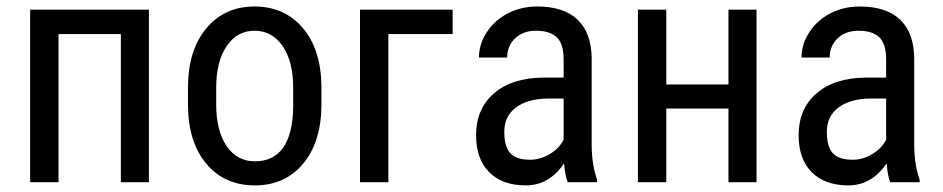

<svg xmlns="http://www.w3.org/2000/svg" viewBox="-20 -558 2889 588"><path d="M436 0V-528.3H72.3V0H159.2V-453.6H350.1V0Z M555.7 -288.6V-231C557 -157.1 576.1 -98.5 613 -55.2C650 -11.9 699.1 9.8 760.3 9.8C822.1 9.8 871.6 -12.5 908.7 -57.1C945.8 -101.7 964.4 -162.3 964.4 -238.8V-294.4C963.4 -369.6 944.3 -429 907 -472.7C869.7 -516.3 820.5 -538.1 759.3 -538.1C698.1 -538.1 648.8 -515.7 611.6 -470.9C574.3 -426.2 555.7 -365.4 555.7 -288.6ZM642.1 -238.8V-289.1C642.1 -342.8 652.8 -385.3 674.1 -416.7C695.4 -448.2 723.8 -463.9 759.3 -463.9C795.4 -463.9 824.2 -448.2 845.7 -416.7C867.2 -385.3 877.9 -342.6 877.9 -288.6V-229C875.7 -119 836.4 -64 760.3 -64C724.1 -64 695.4 -79.5 674.1 -110.6C652.8 -141.7 642.1 -184.4 642.1 -238.8Z M1366.2 -453.6V-528.3H1082.5V0H1169.4V-453.6Z M1718.8 0H1808.6V-7.8C1797.9 -37.8 1792.3 -73.1 1792 -113.8V-380.4C1791.3 -431.8 1776.9 -470.9 1748.8 -497.8C1720.6 -524.7 1679.5 -538.1 1625.5 -538.1C1592.3 -538.1 1562.2 -531.1 1535.2 -517.1C1508.1 -503.1 1486.7 -483.8 1470.7 -459.2C1454.8 -434.7 1446.8 -408.9 1446.8 -381.8H1533.2C1533.2 -405.6 1541.3 -425.2 1557.6 -440.7C1573.9 -456.1 1595.1 -463.9 1621.1 -463.9C1649.7 -463.9 1671.1 -457.2 1685.1 -443.8C1699.1 -430.5 1706.1 -408 1706.1 -376.5V-320.3H1642.6C1579.1 -319.7 1529.1 -303.5 1492.7 -272C1456.2 -240.4 1438 -197.8 1438 -144C1438 -95.2 1451.4 -57.4 1478.3 -30.5C1505.1 -3.7 1542.5 9.8 1590.3 9.8C1637.9 9.8 1676.9 -12.7 1707.5 -57.6C1709.8 -30.6 1713.5 -11.4 1718.8 0ZM1603.5 -68.8C1574.9 -68.8 1554.5 -75.6 1542.5 -89.1C1530.4 -102.6 1524.4 -124.3 1524.4 -154.3C1524.4 -186.2 1536.3 -211 1560.1 -228.8C1583.8 -246.5 1616.2 -255.7 1657.2 -256.3H1706.1V-130.4C1697.3 -112.8 1683.3 -98.1 1664.1 -86.4C1644.9 -74.7 1624.7 -68.8 1603.5 -68.8Z M2296.9 0V-528.3H2210.9V-299.3H2020.5V-528.3H1933.6V0H2020.5V-225.6H2210.9V0Z M2706.5 0H2796.4V-7.8C2785.6 -37.8 2780.1 -73.1 2779.8 -113.8V-380.4C2779.1 -431.8 2764.7 -470.9 2736.6 -497.8C2708.4 -524.7 2667.3 -538.1 2613.3 -538.1C2580.1 -538.1 2550 -531.1 2522.9 -517.1C2495.9 -503.1 2474.4 -483.8 2458.5 -459.2C2442.5 -434.7 2434.6 -408.9 2434.6 -381.8H2521C2521 -405.6 2529.1 -425.2 2545.4 -440.7C2561.7 -456.1 2582.8 -463.9 2608.9 -463.9C2637.5 -463.9 2658.9 -457.2 2672.9 -443.8C2686.8 -430.5 2693.8 -408 2693.8 -376.5V-320.3H2630.4C2566.9 -319.7 2516.9 -303.5 2480.5 -272C2444 -240.4 2425.8 -197.8 2425.8 -144C2425.8 -95.2 2439.2 -57.4 2466.1 -30.5C2492.9 -3.7 2530.3 9.8 2578.1 9.8C2625.7 9.8 2664.7 -12.7 2695.3 -57.6C2697.6 -30.6 2701.3 -11.4 2706.5 0ZM2591.3 -68.8C2562.7 -68.8 2542.3 -75.6 2530.3 -89.1C2518.2 -102.6 2512.2 -124.3 2512.2 -154.3C2512.2 -186.2 2524.1 -211 2547.9 -228.8C2571.6 -246.5 2604 -255.7 2645 -256.3H2693.8V-130.4C2685.1 -112.8 2671.1 -98.1 2651.9 -86.4C2632.6 -74.7 2612.5 -68.8 2591.3 -68.8Z"/></svg>

Font: Roboto Condensed
Style: Regular
Weight: 400
Designer: Google
Version: Version 2.134; 2016